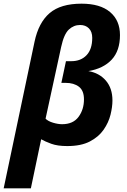

<svg xmlns="http://www.w3.org/2000/svg" viewBox="-52 -785 692 1045"><path d="M-32 240 136 -558Q158 -662 218 -713.5Q278 -765 392 -765Q493 -765 547 -719.5Q601 -674 601 -594Q601 -509 556 -460.5Q511 -412 429 -398Q488 -388 524 -346.5Q560 -305 560 -238Q560 -203 549.5 -160.5Q539 -118 512 -79Q485 -40 437 -15Q389 10 314 10Q261 10 227 -2.5Q193 -15 172 -27L116 240ZM286 -109Q346 -109 375.5 -149Q405 -189 405 -244Q405 -292 377.5 -313Q350 -334 305 -334H282L307 -452H336Q388 -452 419 -484.5Q450 -517 450 -579Q450 -612 432 -630.5Q414 -649 384 -649Q349 -649 322.5 -624Q296 -599 281 -530L196 -139Q210 -125 237 -117Q264 -109 286 -109Z"/></svg>

Font: Noto IKEA Latin
Style: Bold Italic
Weight: 700
Italic angle: -12°
Designer: Monotype Design Team
Foundry: Monotype Imaging Inc.
Version: Version 1.0